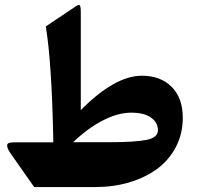

<svg xmlns="http://www.w3.org/2000/svg" viewBox="-20 -754 797 774"><path d="M716.8 -279.3Q716.8 -214.4 688.7 -160.9Q660.6 -107.4 612.5 -72.5Q564.5 -37.6 501 -18.8Q437.5 0 365.7 0H117.7L23.9 -133.8Q10.3 -153.3 9 -163.8Q7.8 -174.3 15.1 -177.2Q22.5 -180.2 39.1 -180.2H194.8V-191.9Q188.5 -504.9 164.6 -647.5L278.3 -723.6Q295.4 -736.3 300.5 -733.6Q305.7 -731 305.7 -705.1V-310.1Q442.9 -448.7 551.8 -448.7Q627.4 -448.7 672.1 -403.8Q716.8 -358.9 716.8 -279.3ZM616.7 -229Q616.7 -259.8 589.1 -279.8Q561.5 -299.8 508.8 -299.8Q455.6 -299.8 394.8 -268.6Q334 -237.3 274.9 -180.7H416.5Q525.9 -180.7 571.3 -190.2Q616.7 -199.7 616.7 -229Z"/></svg>

Font: Sahel FD
Style: Bold-FD
Weight: 700
Foundry: Saber Rastikerdar (saber.rastikerdar@gmail.com)
Version: Version 3.3.0